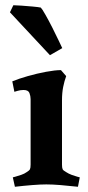

<svg xmlns="http://www.w3.org/2000/svg" viewBox="-20 -705 338 734"><path d="M217 -321V-76Q217 -63 219.5 -58Q222 -53 233 -47Q242 -41 254 -36.5Q266 -32 275.5 -29.5Q285 -27 285 -27L278 9Q242 5 211 2.5Q180 0 157 0Q135 0 103.5 2.5Q72 5 37 9L29 -27Q29 -27 38.5 -29.5Q48 -32 61 -36.5Q74 -41 82 -47Q92 -53 94.5 -58Q97 -63 97 -76V-326Q97 -338 92.5 -349.5Q88 -361 70 -361Q58 -361 46.5 -357.5Q35 -354 35 -354L27 -394Q51 -404 86 -414Q121 -424 156 -430.5Q191 -437 213 -437L233 -414Q226 -395 221.5 -372.5Q217 -350 217 -321ZM31 -685 18 -658 171 -494 218 -521Q215 -527 204.5 -549.5Q194 -572 180 -599.5Q166 -627 153.5 -649Q141 -671 136 -676Q127 -678 105 -680Q83 -682 61.5 -683.5Q40 -685 31 -685Z"/></svg>

Font: Buenard
Style: Regular
Weight: 400
Version: Version 2.000